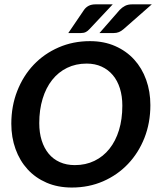

<svg xmlns="http://www.w3.org/2000/svg" viewBox="-20 -842 708 869"><path d="M660.6 -366.2Q660.6 -286.1 633.8 -218Q606.9 -149.9 559.3 -99.9Q511.7 -49.8 446.8 -21.5Q381.8 6.8 305.2 6.8Q241.7 6.8 190.9 -15.1Q140.1 -37.1 104.7 -75.9Q69.3 -114.7 50.3 -167.5Q31.2 -220.2 31.2 -281.7Q31.2 -361.8 58.1 -430.4Q85 -499 132.6 -549.1Q180.2 -599.1 245.4 -627.4Q310.5 -655.8 387.2 -655.8Q450.7 -655.8 501.2 -633.5Q551.8 -611.3 587.2 -572.5Q622.6 -533.7 641.6 -480.7Q660.6 -427.7 660.6 -366.2ZM533.7 -363.8Q533.7 -406.7 522.7 -441.9Q511.7 -477.1 490.7 -502Q469.7 -526.9 439.9 -540.5Q410.2 -554.2 372.1 -554.2Q323.2 -554.2 283.7 -534.9Q244.1 -515.6 216.1 -480.2Q188 -444.8 172.9 -395Q157.7 -345.2 157.7 -284.7Q157.7 -241.2 168.7 -206.3Q179.7 -171.4 200.2 -146.5Q220.7 -121.6 250.7 -108.2Q280.8 -94.7 318.8 -94.7Q367.7 -94.7 407.5 -114Q447.3 -133.3 475.3 -168.5Q503.4 -203.6 518.6 -253.2Q533.7 -302.7 533.7 -363.8ZM490.2 -822.3 385.7 -710.9Q377 -701.2 367.9 -696.8Q358.9 -692.4 345.7 -692.4H289.1L360.4 -797.4Q368.7 -809.1 381.3 -815.7Q394 -822.3 412.6 -822.3ZM667 -822.3 539.1 -710Q528.8 -701.2 518.3 -696.8Q507.8 -692.4 494.1 -692.4H430.2L522 -797.4Q532.7 -808.6 545.9 -815.4Q559.1 -822.3 577.6 -822.3Z"/></svg>

Font: Carlito
Style: Bold Italic
Weight: 700
Italic angle: -7°
Designer: Lukasz Dziedzic
Foundry: tyPoland Lukasz Dziedzic
Version: Version 1.104